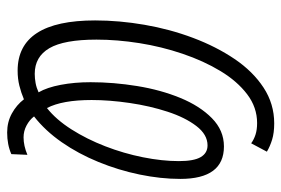

<svg xmlns="http://www.w3.org/2000/svg" viewBox="-148 -618 805 550"><g transform="rotate(90 255.0 -342.5)"><path d="M359 40Q329 40 304.5 26.5Q280 13 264 -8Q245 0 225 5Q205 10 182 10Q38 10 38 -212Q38 -281 50.5 -353.5Q63 -426 88 -492.5Q113 -559 148.5 -611.5Q184 -664 230.5 -694.5Q277 -725 333 -725Q360 -725 379.5 -719Q399 -713 414 -704L390 -659Q379 -667 365 -671.5Q351 -676 332 -676Q287 -676 249.5 -647.5Q212 -619 183 -571Q154 -523 133.5 -462.5Q113 -402 103 -338.5Q93 -275 93 -216Q93 -123 117.5 -81Q142 -39 191 -39Q204 -39 217.5 -41.5Q231 -44 244 -50Q230 -74 222.5 -113.5Q215 -153 215 -199Q215 -265 226 -332.5Q237 -400 260 -456Q283 -512 318 -546.5Q353 -581 399 -581Q492 -581 492 -456Q492 -400 479.5 -339.5Q467 -279 443.5 -221.5Q420 -164 387 -116.5Q354 -69 313 -37Q323 -24 339 -15.5Q355 -7 373 -7Q397 -7 423 -18L421 28Q394 40 359 40ZM289 -74Q322 -100 350 -144Q378 -188 398.5 -241Q419 -294 430 -349Q441 -404 441 -452Q441 -495 429.5 -514.5Q418 -534 396 -534Q365 -534 340.5 -502Q316 -470 299.5 -419.5Q283 -369 274.5 -311Q266 -253 266 -202Q266 -118 289 -74Z"/></g></svg>

Font: Noto Sans ExtraCondensed Light
Style: Italic
Weight: 300
Width: 2
Italic angle: -12°
Designer: Monotype Design Team
Foundry: Monotype Imaging Inc.
Version: Version 2.013; ttfautohint (v1.8.4.7-5d5b)